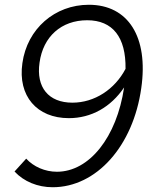

<svg xmlns="http://www.w3.org/2000/svg" viewBox="-20 -774 627 806"><path d="M201 12C385 12 539 -161 573 -404C604 -619 518 -754 353 -754C210 -754 94 -653 74 -509C54 -371 135 -278 269 -278C363 -278 445 -324 501 -407C470 -198 355 -53 219 -53C169 -53 121 -74 90 -108L41 -54C80 -12 138 12 201 12ZM284 -343C184 -343 131 -407 146 -511C161 -621 238 -689 346 -689C453 -689 509 -618 507 -485C462 -399 377 -343 284 -343Z"/></svg>

Font: Cheyenne Sans Light
Style: Italic
Weight: 300
Italic angle: -8.13011°
Designer: The Public Sans project authors (U.S. Web Design System), Libre Franklin designed by Pablo Impallari and Rodrigo Fuenzal
Foundry: The Cheyenne Sans Project Authors
Version: Version 2.007